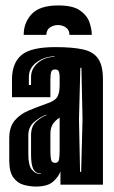

<svg xmlns="http://www.w3.org/2000/svg" viewBox="-20 -678 418 705"><path d="M194 -658Q248 -658 274 -639.5Q300 -621 308.5 -596Q317 -571 317 -550H235Q235 -568 222 -577Q209 -586 193 -586Q177 -586 164 -577.5Q151 -569 150 -550H67Q67 -595 96.5 -626.5Q126 -658 194 -658ZM112 7Q91 7 68 1Q45 -5 29.5 -25.5Q14 -46 14 -89V-170Q14 -212 34 -235.5Q54 -259 85 -272Q116 -285 150 -297Q181 -307 190 -321.5Q199 -336 199 -365V-397Q199 -408 196 -415.5Q193 -423 182 -423Q171 -423 168 -414Q165 -404 165 -384V-321H24V-386Q24 -446 58.5 -475.5Q93 -505 183 -505Q247 -505 285 -496.5Q323 -488 340.5 -462.5Q358 -437 358 -386V0H202V-49Q196 -30 175.5 -11.5Q155 7 112 7ZM86 -366H94V-395Q94 -426 119.5 -447.5Q145 -469 180 -469V-471Q145 -471 115.5 -450Q86 -429 86 -395ZM274 -47H278L283 -240L279 -429H275L270 -240ZM130 -39V-41Q111 -41 102.5 -57Q94 -73 94 -111V-181Q94 -215 113.5 -232Q133 -249 150 -255V-257Q130 -250 107 -231.5Q84 -213 84 -181V-111Q84 -71 97 -55Q110 -39 130 -39ZM182 -80Q195 -80 197 -93.5Q199 -107 199 -127V-246Q184 -237 174.5 -223Q165 -209 165 -186V-121Q165 -104 167.5 -92Q170 -80 182 -80Z"/></svg>

Font: Alumni Sans Inline One
Style: Regular
Weight: 400
Designer: Robert E. Leuschke
Foundry: Robert E. Leuschke
Version: Version 1.100; ttfautohint (v1.8.3)